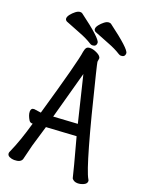

<svg xmlns="http://www.w3.org/2000/svg" viewBox="-164 -970 829 1068"><g transform="rotate(20 250.0 -436.0)"><path d="M432.1 14.2Q409.2 14.2 397.9 -2Q390.1 -38.1 337.9 -230L160.2 -219.2Q150.9 -186 124 -97.2L102.1 -8.8Q94.2 13.2 56.2 13.2Q42 13.2 28.6 7.1Q15.1 1 15.1 -12.2Q15.1 -17.1 19 -24.9Q53.2 -101.1 84 -210.9Q85 -210.9 85 -211.9H81.1Q68.8 -211.9 62 -222.9Q55.2 -233.9 50.5 -246.3Q45.9 -258.8 45.9 -270Q45.9 -291 64.9 -291L106 -285.2Q204.1 -626 210.9 -683.1Q213.9 -700.2 220 -708.5Q226.1 -716.8 242.9 -716.8Q259.8 -716.8 280.8 -706.8Q301.8 -696.8 306.2 -686Q308.1 -684.1 308.1 -679Q308.1 -673.8 306.6 -668.5Q305.2 -663.1 305.2 -658.9Q305.2 -654.8 320.8 -590.8Q442.9 -90.8 481 -27.8Q484.9 -22.9 484.9 -17.1Q484.9 -2 467 6.1Q449.2 14.2 432.1 14.2ZM178.2 -288.1 320.8 -296.9 264.2 -529.8 254.9 -567.9ZM246.1 -734.9Q238.8 -734.9 231 -740.2Q200.2 -759.8 157.7 -775.9Q115.2 -792 68.8 -811Q59.1 -816.9 59.1 -826.2Q59.1 -836.9 69.6 -850.3Q80.1 -863.8 94.5 -875Q108.9 -886.2 121.1 -886.2Q129.9 -886.2 133.8 -882.8Q270 -782.2 270 -757.8Q270 -734.9 246.1 -734.9ZM416 -734.9Q409.2 -734.9 400.9 -740.2Q370.1 -759.8 327.6 -775.9Q285.2 -792 238.8 -811Q229 -816.9 229 -826.2Q229 -836.9 239.5 -850.3Q250 -863.8 264.4 -875Q278.8 -886.2 291 -886.2Q299.8 -886.2 304.2 -882.8Q439.9 -782.2 439.9 -757.8Q439.9 -734.9 416 -734.9Z"/></g></svg>

Font: LXGW WenKai Mono GB Screen
Style: Regular
Weight: 400
Monospace: yes
Designer: LXGW / Fontworks Inc.
Foundry: LXGW / Fontworks Inc.
Version: Version 1.510;January 18,2025